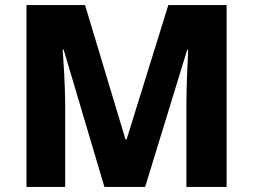

<svg xmlns="http://www.w3.org/2000/svg" viewBox="-20 -734 994 754"><path d="M390 0H550L715 -538H719C717 -498 712 -393 712 -326V0H870V-714H641L477 -186H473L314 -714H84V0H236V-322C236 -395 229 -499 226 -539H230Z"/></svg>

Font: Noto Sans Telugu ExtraBold
Style: Regular
Weight: 800
Designer: Jelle Bosma - Monotype Design Team
Foundry: Monotype Imaging Inc.
Version: Version 2.005